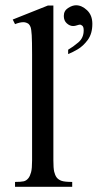

<svg xmlns="http://www.w3.org/2000/svg" viewBox="-20 -716 408 736"><path d="M256.8 0H37.6V-18.6Q60.1 -18.6 70.8 -21Q81.5 -23.4 89.4 -33.7Q95.2 -41.5 99.1 -55.7Q103 -69.8 103 -101.1V-506.8Q103 -557.6 101.6 -581.1Q100.1 -604.5 97.2 -612.3Q94.2 -620.1 89.4 -624.5Q80.1 -630.9 69.3 -630.9Q56.2 -630.9 37.6 -623.5L28.8 -641.1L163.6 -694.8H184.6V-101.1Q184.6 -71.3 187.7 -57.9Q190.9 -44.4 197.3 -35.6Q204.1 -26.9 216.3 -22.7Q228.5 -18.6 256.8 -18.6ZM334 -624.5Q334 -586.9 316.4 -563Q298.8 -539.1 276.9 -526.4Q254.9 -513.7 241.2 -508.8V-525.4Q259.8 -536.1 280.3 -553.5Q300.8 -570.8 300.8 -599.6Q300.8 -613.3 295.4 -617.4Q290 -621.6 287.1 -621.6Q282.7 -621.6 274.9 -618.9Q267.1 -616.2 260.3 -616.2Q247.6 -616.2 236.1 -626.5Q224.6 -636.7 224.6 -654.8Q224.6 -674.8 241 -685.3Q257.3 -695.8 271.5 -695.8Q293.5 -695.8 313.7 -676.8Q334 -657.7 334 -624.5Z"/></svg>

Font: BabelStone Roman
Style: Regular
Weight: 400
Designer: Walt Agee, Victor Gaultney, Peter Martin, Debbi Hosken, Becca Hirsbrunner (SIL); Andrew West (BabelStone)
Foundry: BabelStone
Version: Version 16.000